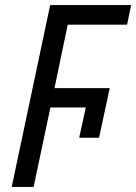

<svg xmlns="http://www.w3.org/2000/svg" viewBox="-20 -734 535 754"><path d="M26 0H112L178 -312H317L291 -193H369L411 -388H194L246 -637H479L495 -714H177Z"/></svg>

Font: Noto Sans SemiCondensed
Style: Italic
Weight: 400
Width: 4
Italic angle: -12°
Designer: Monotype Design Team
Foundry: Monotype Imaging Inc.
Version: Version 2.013